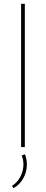

<svg xmlns="http://www.w3.org/2000/svg" viewBox="-20 -772 241 1008"><path d="M110.4 0H90.8V-752H110.4ZM50.8 215.8 43 204.1Q71.8 185.5 87.4 154.8Q103 124 103 91.3Q103 65.9 93.8 43.9L111.3 38.1Q121.1 64.5 121.1 91.3Q121.1 131.3 101.8 165Q82.5 198.7 50.8 215.8Z"/></svg>

Font: Kumbh Sans Thin
Style: Regular
Weight: 250
Version: Version 1.004